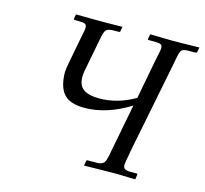

<svg xmlns="http://www.w3.org/2000/svg" viewBox="-96 -754 921 863"><g transform="rotate(15 364.5 -322.5)"><path d="M154.8 -646Q172.9 -646 208.5 -645.5Q244.1 -645 262.2 -645H289.1Q316.9 -646 371.1 -646Q370.6 -642.6 369.1 -635.5Q367.7 -628.4 367.2 -625Q367.2 -620.1 359.9 -620.1H341.8Q312.5 -620.1 303.7 -611.8Q294.9 -603.5 290 -578.1L284.2 -548.8L258.8 -417Q256.8 -409.2 256.8 -404.8Q254.9 -397 254.9 -382.8Q254.9 -342.8 279.3 -325.4Q303.7 -308.1 352.1 -308.1Q438 -308.1 518.1 -355L549.8 -522Q551.8 -531.2 555.4 -549.8Q559.1 -568.4 561 -577.1Q564 -590.3 564 -599.1Q564 -610.8 556.4 -615Q548.8 -619.1 528.8 -619.1H500Q499 -619.1 497.8 -619.6Q496.6 -620.1 496.1 -620.1V-624Q496.6 -627.4 498 -635Q499.5 -642.6 500 -646Q516.6 -645.5 550 -645Q583.5 -644.5 600.1 -644Q643.1 -644 729 -646Q728.5 -642.6 727.1 -635.5Q725.6 -628.4 725.1 -625Q725.1 -623 722.7 -621.1Q720.2 -619.1 717.8 -619.1H689Q663.1 -619.1 655 -612.1Q647 -605 642.1 -577.1Q632.8 -530.8 630.9 -519L550.8 -116.2Q548.8 -100.6 543 -73.2Q542.5 -69.3 541.3 -60.8Q540 -52.2 540 -48.8Q540 -36.1 547.9 -31Q555.7 -25.9 574.2 -25.9H603Q605 -25.9 606.9 -23.9V-20L604 1H589.8L519 -1H490.2L365.2 1L367.2 -9.8Q367.7 -11.7 368.2 -15.4Q368.7 -19 369.1 -21L371.1 -24.9Q372.1 -25.9 375 -25.9H414.1Q439.9 -25.9 449 -35.9Q458 -45.9 462.9 -73.2Q470.2 -107.9 471.2 -116.2L509.8 -316.9Q401.9 -250 298.8 -250Q230.5 -250 202.1 -283.2Q173.8 -316.4 173.8 -384.8Q174.8 -401.4 180.2 -428.2L198.2 -522.9Q199.7 -531.2 203.4 -549.8Q207 -568.4 209 -578.1Q211.9 -591.3 211.9 -599.1Q211.9 -611.8 203.9 -616Q195.8 -620.1 173.8 -620.1H155.8Q150.9 -620.1 150.9 -625Q151.4 -628.4 152.8 -635.5Q154.3 -642.6 154.8 -646Z"/></g></svg>

Font: Common Serif
Style: Italic
Weight: 400
Italic angle: -12°
Designer: Philipp H. Poll, Khaled Hosny
Foundry: Stefan Peev, Context Ltd.
Version: Version 1.026